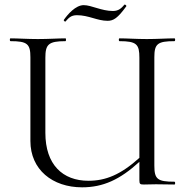

<svg xmlns="http://www.w3.org/2000/svg" viewBox="-20 -789 803 821"><path d="M260 -697C273 -711 282 -724 309 -724C359 -724 396 -700 440 -700C465 -700 483 -711 520 -762C522 -765 515 -771 512 -769C500 -755 488 -742 463 -742C414 -742 371 -767 338 -767C303 -767 269 -727 253 -704C251 -701 258 -695 260 -697ZM726 -12C653 -12 640 -23 640 -81V-544C640 -601 653 -613 726 -613C730 -613 730 -625 726 -625C694 -625 652 -622 608 -622C563 -622 523 -625 491 -625C487 -625 487 -613 491 -613C565 -613 576 -599 576 -542V-114C496 -42 432 -16 358 -16C248 -16 174 -85 174 -221V-542C174 -599 187 -613 260 -613C263 -613 263 -625 260 -625C229 -625 188 -622 142 -622C97 -622 57 -625 25 -625C21 -625 21 -613 25 -613C97 -613 110 -601 110 -544V-186C110 -64 204 12 331 12C421 12 493 -21 576 -97V-19C576 -2 579 0 595 0C613 0 626 -1 647 -1C676 -1 700 0 726 0C730 0 730 -12 726 -12Z"/></svg>

Font: Cormorant SC
Style: Regular
Weight: 400
Designer: Christian Thalmann (Catharsis Fonts)
Version: Version 1.000;PS 001.000;hotconv 1.0.70;makeotf.lib2.5.58329